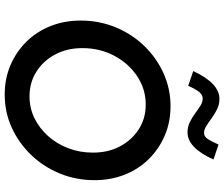

<svg xmlns="http://www.w3.org/2000/svg" viewBox="-90 -874 975 836"><g transform="rotate(90 398.0 -456.5)"><path d="M392 11Q323 11 264.5 -14Q206 -39 162 -83.5Q118 -128 94 -188.5Q70 -249 70 -320Q70 -400 99 -471Q128 -542 180 -596Q232 -650 299.5 -680.5Q367 -711 443 -711Q512 -711 570.5 -686Q629 -661 673 -616.5Q717 -572 741 -511.5Q765 -451 765 -380Q765 -300 736 -229Q707 -158 655 -104Q603 -50 536 -19.5Q469 11 392 11ZM400 -97Q451 -97 495 -118.5Q539 -140 573 -178Q607 -216 626 -266Q645 -316 645 -373Q645 -440 617.5 -491.5Q590 -543 543 -573Q496 -603 436 -603Q368 -603 312 -565.5Q256 -528 223 -465.5Q190 -403 190 -327Q190 -261 217.5 -209Q245 -157 292.5 -127Q340 -97 400 -97ZM354 -788 290 -810Q343 -924 411 -924Q435 -924 455.5 -914Q476 -904 494.5 -890.5Q513 -877 529 -867Q545 -857 559 -857Q573 -857 583 -869.5Q593 -882 610 -920L675 -898Q624 -785 557 -785Q533 -785 512.5 -795Q492 -805 474.5 -818Q457 -831 441 -841Q425 -851 410 -851Q394 -851 382 -837Q370 -823 354 -788Z"/></g></svg>

Font: Red Hat Text Medium
Style: Italic
Weight: 500
Italic angle: -12°
Designer: Pentagram, MCKL
Foundry: Pentagram, MCKL
Version: Version 1.023; ttfautohint (v1.8.3)